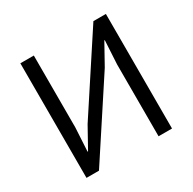

<svg xmlns="http://www.w3.org/2000/svg" viewBox="-154 -855 1016 1013"><g transform="rotate(-30 353.5 -349.0)"><path d="M93 -698H175V-260L167 -117H170L240 -243L538 -698H614V0H532V-438L540 -581H537L467 -455L169 0H93Z"/></g></svg>

Font: IBMPlexSans
Style: Regular
Weight: 400
Designer: Mike Abbink, Paul van der Laan, Pieter van Rosmalen
Foundry: Bold Monday
Version: Version 3.1